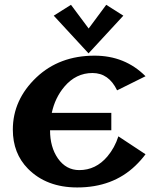

<svg xmlns="http://www.w3.org/2000/svg" viewBox="-20 -782 659 811"><path d="M279.8 -761.7 354.5 -661.6 428.7 -761.7 501 -715.8 354 -556.6 207 -715.8ZM306.2 9.8Q176.3 9.8 98.1 -69.3Q34.2 -134.3 34.2 -234.4Q34.2 -360.4 133.8 -455.1Q231 -546.9 379.4 -546.9Q507.8 -546.9 594.7 -460L474.6 -400.4Q439.5 -473.6 370.6 -473.6Q300.8 -473.6 252 -416Q212.4 -369.1 198.7 -305.2H450.2V-231.9H191.4Q191.4 -160.6 224.6 -112.8Q259.3 -63.5 314.9 -63.5Q384.8 -63.5 433.6 -121.1Q464.8 -158.2 480 -206.1L594.7 -130.4Q576.2 -105.5 551.8 -82Q456.1 9.8 306.2 9.8Z"/></svg>

Font: Klaudia
Style: Bold
Weight: 700
Designer: Wojciech Kalinowski "wmk69" (wmk69@o2.pl)
Foundry: Wojciech Kalinowski "wmk69" (wmk69@o2.pl)
Version: Version 3.1.0; 2021-05-10